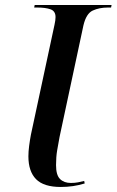

<svg xmlns="http://www.w3.org/2000/svg" viewBox="-20 -734 464 764"><path d="M222 10Q154 10 123.5 -21Q93 -52 93 -112Q93 -131 96 -154Q99 -177 103 -198L197 -636Q201 -654 201 -666Q201 -690 181 -697Q161 -704 129 -704H116L118 -714H424L422 -704H409Q375 -704 349 -692Q323 -680 312 -633L217 -189Q212 -162 207.5 -136Q203 -110 203 -77Q203 -37 219 -21.5Q235 -6 262 -6Q278 -6 290.5 -8.5Q303 -11 315 -14L317 -4Q272 10 222 10Z"/></svg>

Font: Noto Serif Display Medium
Style: Italic
Weight: 500
Italic angle: -12°
Designer: Monotype Design Team
Foundry: Monotype Imaging Inc.
Version: Version 2.009